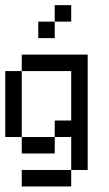

<svg xmlns="http://www.w3.org/2000/svg" viewBox="-20 -582 415 728"><path d="M62.5 -312.5V-375H125V-312.5ZM125 -312.5V-375H187.5V-312.5ZM187.5 -312.5V-375H250V-312.5ZM250 -312.5V-375H312.5V-312.5ZM250 -250V-312.5H312.5V-250ZM250 -187.5V-250H312.5V-187.5ZM250 -125V-187.5H312.5V-125ZM250 -62.5V-125H312.5V-62.5ZM250 0V-62.5H312.5V0ZM250 62.5V0H312.5V62.5ZM187.5 125V62.5H250V125ZM125 125V62.5H187.5V125ZM62.5 125V62.5H125V125ZM187.5 -62.5V-125H250V-62.5ZM125 0V-62.5H187.5V0ZM62.5 0V-62.5H125V0ZM0 -62.5V-125H62.5V-62.5ZM0 -125V-187.5H62.5V-125ZM0 -187.5V-250H62.5V-187.5ZM0 -250V-312.5H62.5V-250ZM125 -437.5V-500H187.5V-437.5ZM187.5 -500V-562.5H250V-500Z"/></svg>

Font: AprilSans
Style: Regular
Weight: 400
Designer: typesprite
Version: Version 1.001;PS 001.001;hotconv 1.0.88;makeotf.lib2.5.64775